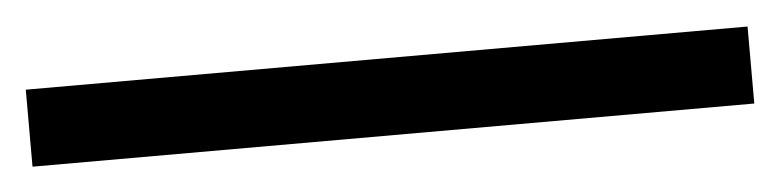

<svg xmlns="http://www.w3.org/2000/svg" viewBox="-23 35 647 159"><g transform="rotate(-5 300.0 115.0)"><path d="M0 147V83H600V147Z"/></g></svg>

Font: M PLUS Code Latin Expanded
Style: Regular
Weight: 400
Width: 7
Designer: Coji Morishita
Foundry: UNDERFOREST DESIGN
Version: Version 1.002; ttfautohint (v1.8.3)